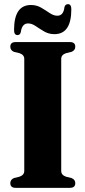

<svg xmlns="http://www.w3.org/2000/svg" viewBox="-20 -902 410 922"><path d="M274 -81Q274 -61.5 297 -53.5L323.5 -47Q341.5 -39.5 341.5 -22.5Q341.5 0 316 0H55Q29.5 0 29.5 -22.5Q29.5 -39.5 47 -47L73.5 -53.5Q96.5 -61.5 96.5 -81V-619.5Q96.5 -638.5 74 -646.5L47 -653Q29.5 -660.5 29.5 -677.5Q29.5 -700 55 -700H316Q341.5 -700 341.5 -677.5Q341.5 -660.5 323.5 -653L296.5 -646.5Q274 -638.5 274 -619.5ZM241.5 -738Q214 -738 192 -751Q170 -764 151.2 -776.8Q132.5 -789.5 115 -789.5Q85.5 -789.5 80 -748Q76.5 -733.5 64 -733.5Q47.5 -733.5 47.5 -758Q47.5 -878 128.5 -878Q156 -878 178 -865Q200 -852 218.8 -839.2Q237.5 -826.5 255.5 -826.5Q285 -826.5 289.5 -868Q293.5 -882 306.5 -882Q322.5 -882 322.5 -857.5Q322.5 -738 241.5 -738Z"/></svg>

Font: Fraunces 144pt S050
Style: Bold
Weight: 700
Version: Version 1.000; ttfautohint (v1.8.3)